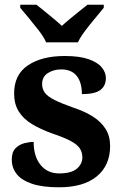

<svg xmlns="http://www.w3.org/2000/svg" viewBox="-20 -786 528 816"><path d="M231 10Q159 10 114.5 -5.5Q70 -21 50 -47.5Q30 -74 30 -107Q30 -140 46 -156Q62 -172 84 -177.5Q106 -183 123 -183Q123 -121 152.5 -85Q182 -49 231 -49Q283 -49 306.5 -69Q330 -89 330 -117Q330 -139 319 -155.5Q308 -172 281 -186.5Q254 -201 207 -217Q153 -236 116 -258.5Q79 -281 59.5 -312.5Q40 -344 40 -389Q40 -469 99 -508.5Q158 -548 255 -548Q318 -548 356.5 -534.5Q395 -521 412.5 -499.5Q430 -478 430 -455Q430 -421 406.5 -403.5Q383 -386 328 -386Q328 -436 306 -463.5Q284 -491 240 -491Q208 -491 183.5 -475.5Q159 -460 159 -429Q159 -408 170.5 -392Q182 -376 212 -361Q242 -346 296 -327Q341 -312 375 -290.5Q409 -269 428.5 -238.5Q448 -208 448 -166Q448 -83 391.5 -36.5Q335 10 231 10ZM176 -606Q166 -629 145.5 -655.5Q125 -682 103.5 -708Q82 -734 66 -753V-766H135Q149 -755 168.5 -739Q188 -723 208 -706.5Q228 -690 243 -676Q258 -690 278 -706.5Q298 -723 318 -739Q338 -755 352 -766H421V-753Q406 -734 384 -708Q362 -682 342 -655.5Q322 -629 311 -606Z"/></svg>

Font: Noto Serif Armenian
Style: Regular
Weight: 400
Designer: Monotype Design Team
Foundry: Monotype Imaging Inc.
Version: Version 2.007